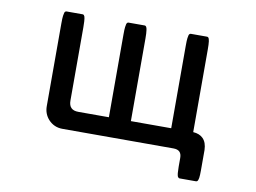

<svg xmlns="http://www.w3.org/2000/svg" viewBox="-72 -610 1143 856"><g transform="rotate(10 500.0 -182.0)"><path d="M876.5 89.8Q876.5 111.3 874.8 122.6Q873 133.8 869.1 137.7Q866.7 140.1 863.3 140.1H789.1Q785.6 140.1 783.7 137.9Q781.7 135.7 780.3 133.8Q775.9 124 775.9 89.8V51.8Q775.9 50.8 775.9 49.8Q775.9 31.2 766.8 22.2Q757.8 13.2 738.3 13.2H236.3Q197.8 13.2 171.9 -15.1Q149.9 -40 149.9 -74.2V-448.2Q149.9 -473.6 151.4 -483.4Q152.8 -493.2 154.1 -497.1Q155.3 -501 156.7 -502.2Q158.2 -503.4 158.7 -503.9Q160.6 -505.4 163.1 -505.4H236.3Q239.7 -505.4 242.2 -502.9L245.6 -497.1Q248 -489.3 248.8 -475.1Q249.5 -460.9 249.5 -448.2V-117.2Q249.5 -95.2 260.3 -84.5Q271 -73.7 293 -73.7H431.2V-447.3Q431.2 -472.7 432.6 -482.4Q434.1 -492.2 435.1 -496.1Q438 -504.4 444.3 -504.4H517.6Q526.4 -504.4 528.8 -485.8Q530.8 -472.7 530.8 -447.3V-73.7H713.4V-447.3Q713.4 -472.2 714.8 -481.7Q716.3 -491.2 717.3 -494.9Q718.3 -498.5 720.7 -501Q723.1 -503.4 726.6 -503.4H799.8Q803.2 -503.4 805.7 -501Q809.6 -497.1 811.3 -484.6Q813 -472.2 813 -447.3V-73.7Q841.8 -71.8 857.9 -55.7Q875.5 -38.1 876.5 -3.9Z"/></g></svg>

Font: YuPearl-Medium
Style: Medium
Weight: 500
Designer: Max Yao
Foundry: Max-Everyday
Version: Version 1.011; ttfautohint (v1.8.3)